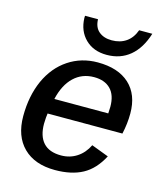

<svg xmlns="http://www.w3.org/2000/svg" viewBox="-112 -821 779 914"><g transform="rotate(15 278.0 -363.5)"><path d="M141.6 -241.2Q138.7 -224.6 137.7 -189.9Q137.7 -129.4 166.7 -97.2Q195.8 -64.9 254.4 -64.9Q297.9 -64.9 332.3 -87.4Q366.7 -109.9 386.2 -150.4L471.2 -118.2Q435.1 -49.3 380.4 -19.8Q325.7 9.8 244.6 9.8Q144.5 9.8 88.6 -45.4Q32.7 -100.6 32.7 -199.7Q32.7 -298.3 67.4 -376.5Q102.5 -453.6 166 -495.8Q229.5 -538.1 310.1 -538.1Q411.1 -538.1 466.6 -487.1Q522 -436 522 -342.8Q522 -293 510.3 -241.2ZM154.8 -316.4H420.4L421.9 -349.1Q421.9 -406.7 392.8 -436.3Q363.8 -465.8 311.5 -465.8Q252.4 -465.8 211.9 -427.2Q171.4 -388.7 154.8 -316.4ZM340.3 -583.5Q274.9 -583.5 234.9 -622.8Q194.8 -662.1 192.9 -726.1L193.4 -736.8H257.3Q258.3 -696.8 282.5 -676.8Q306.6 -656.7 345.7 -656.7Q387.2 -656.7 416.5 -677Q445.8 -697.3 460 -736.8H524.9Q501.5 -661.6 454.6 -622.6Q407.7 -583.5 340.3 -583.5Z"/></g></svg>

Font: Arimo Medium
Style: Italic
Weight: 500
Italic angle: -12°
Designer: Steve Matteson
Foundry: Monotype Imaging Inc.
Version: Version 1.33